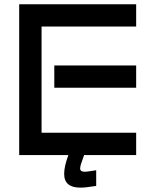

<svg xmlns="http://www.w3.org/2000/svg" viewBox="-20 -714 706 884"><path d="M275.4 86.4Q275.4 51.8 294.9 0H68.4V-694.3H606.9V-591.8H171.4V-103H606.9V0H367.2Q356 30.8 352.5 42.5Q349.1 54.2 349.1 61.5Q349.1 76.7 369.1 76.7Q375.5 76.7 384.3 75.7Q393.1 74.7 422.9 69.8V142.1Q390.6 147 376.2 148.4Q361.8 149.9 349.6 149.9Q275.4 149.9 275.4 86.4ZM230 -412.6H606.9V-310.1H230Z"/></svg>

Font: Anta
Style: Regular
Weight: 400
Designer: Sergej Lebedev
Foundry: Sergej Lebedev
Version: Version 1.000; ttfautohint (v1.8.4.7-5d5b)